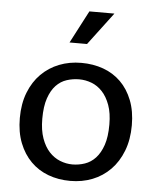

<svg xmlns="http://www.w3.org/2000/svg" viewBox="-51 -734 640 787"><g transform="rotate(5 269.0 -340.5)"><path d="M499 -240Q499 -181 481 -134.5Q463 -88 431.5 -56Q400 -24 358 -7.5Q316 9 267 9Q218 9 176.5 -6.5Q135 -22 104.5 -52.5Q74 -83 56.5 -127.5Q39 -172 39 -230Q39 -289 57 -335Q75 -381 106.5 -412.5Q138 -444 180 -460.5Q222 -477 271 -477Q320 -477 361.5 -462Q403 -447 433.5 -417Q464 -387 481.5 -342.5Q499 -298 499 -240ZM407 -235Q407 -282 395 -315Q383 -348 363.5 -369Q344 -390 319 -399.5Q294 -409 268 -409Q242 -409 217 -401Q192 -393 173 -373Q154 -353 142.5 -319.5Q131 -286 131 -235Q131 -188 143 -154.5Q155 -121 174.5 -100Q194 -79 219 -69Q244 -59 270 -59Q296 -59 321 -67.5Q346 -76 365 -96.5Q384 -117 395.5 -150.5Q407 -184 407 -235ZM287 -556H215L285 -690H388Z"/></g></svg>

Font: Mukta Malar
Style: Regular
Weight: 400
Designer: Aadarsh Rajan, Girish Dalvi, Yashodeep Gholap
Foundry: Ek Type
Version: Version 2.538;PS 1.000;hotconv 16.6.51;makeotf.lib2.5.65220;